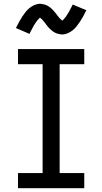

<svg xmlns="http://www.w3.org/2000/svg" viewBox="-20 -994 540 1014"><path d="M75 0V-80H205V-655H75V-735H425V-655H295V-80H425V0ZM308 -812Q303 -812 298 -813Q293 -814 288.5 -815Q284 -816 279.5 -817.5Q275 -819 270.5 -821.5Q266 -824 262 -826.5Q258 -829 254.5 -832Q251 -835 247 -838.5Q243 -842 239.5 -845.5Q236 -849 233 -853Q230 -857 227 -860.5Q224 -864 221.5 -867.5Q219 -871 215.5 -875.5Q212 -880 208.5 -884Q205 -888 202 -891.5Q199 -895 195 -897.5Q191 -900 191 -903H194L191 -901Q188 -898 185.5 -895.5Q183 -893 181 -890.5Q179 -888 177.5 -886.5Q176 -885 174.5 -883Q173 -881 171.5 -879Q170 -877 168.5 -874.5Q167 -872 165.5 -869.5Q164 -867 162 -864.5Q160 -862 158.5 -859Q157 -856 155 -852.5Q153 -849 151.5 -846Q150 -843 148 -839Q146 -835 144 -831.5Q142 -828 140 -824Q138 -820 136 -815L64 -846Q73 -864 81.5 -879.5Q90 -895 98 -907Q106 -919 114.5 -930Q123 -941 135 -951Q147 -961 162 -967.5Q177 -974 192 -974Q197 -974 202 -973Q207 -972 211.5 -971Q216 -970 220.5 -968.5Q225 -967 229.5 -964.5Q234 -962 238 -959.5Q242 -957 245.5 -954Q249 -951 253 -947.5Q257 -944 260.5 -940Q264 -936 267 -932.5Q270 -929 273 -925.5Q276 -922 278.5 -918.5Q281 -915 284.5 -910.5Q288 -906 291.5 -902Q295 -898 298 -894.5Q301 -891 305 -888.5Q309 -886 309 -883H306L309 -885Q312 -887 314.5 -890Q317 -893 319 -895.5Q321 -898 322.5 -899.5Q324 -901 325.5 -903Q327 -905 328.5 -907Q330 -909 331.5 -911.5Q333 -914 334.5 -916.5Q336 -919 338 -921.5Q340 -924 341.5 -927Q343 -930 345 -933.5Q347 -937 348.5 -940Q350 -943 352 -946.5Q354 -950 356 -954Q358 -958 360 -962Q362 -966 364 -970L436 -940Q427 -921 418.5 -906Q410 -891 402 -879Q394 -867 385.5 -856Q377 -845 365 -835Q353 -825 338 -818.5Q323 -812 308 -812Z"/></svg>

Font: Iosevka SS10 Medium
Style: Regular
Weight: 500
Monospace: yes
Designer: Belleve Invis
Foundry: Belleve Invis
Version: Version 28.0.6; ttfautohint (v1.8.4)